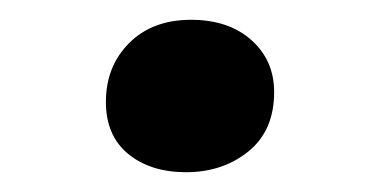

<svg xmlns="http://www.w3.org/2000/svg" viewBox="-20 -157 370 194"><path d="M87 -54Q87 -90 110.5 -113.5Q134 -137 173 -137Q211 -137 234 -116.5Q257 -96 257 -64Q257 -25 231 -4Q205 17 168 17Q132 17 109.5 -1.5Q87 -20 87 -54Z"/></svg>

Font: Literata 12pt Medium
Style: Italic
Weight: 500
Italic angle: -2°
Designer: Latin by Veronika Burian and Jose Scaglione. Greek by Irene Vlachou. Cyrillic by Vera Evstafieva
Foundry: TypeTogether
Version: Version 3.002